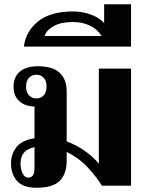

<svg xmlns="http://www.w3.org/2000/svg" viewBox="-20 -877 694 907"><path d="M599 -553V0H461Q438 -39 395.5 -85Q353 -131 295 -159V-119Q295 -55 262 -22.5Q229 10 153 10Q88 10 60 -23Q32 -56 32 -105Q32 -148 57 -181Q82 -214 143 -224V-374Q100 -374 72 -398.5Q44 -423 44 -467Q44 -513 73.5 -538.5Q103 -564 159 -564Q230 -564 262.5 -532.5Q295 -501 295 -446V-209Q346 -190 387 -159.5Q428 -129 447 -103V-553ZM152 -412Q173 -412 186.5 -426.5Q200 -441 200 -468Q200 -495 186.5 -509.5Q173 -524 152 -524Q131 -524 117 -509.5Q103 -495 103 -468Q103 -441 117 -426.5Q131 -412 152 -412ZM143 -86V-182Q77 -168 77 -106Q77 -77 87 -57.5Q97 -38 113 -38Q128 -38 135.5 -48.5Q143 -59 143 -86Z M325 -823Q368 -823 408.5 -808.5Q449 -794 472 -768V-857H599V-657H93Q101 -728 159.5 -775.5Q218 -823 325 -823ZM460 -707Q440 -739 405 -756Q370 -773 323 -773Q270 -773 235 -754.5Q200 -736 191 -707Z"/></svg>

Font: Trirong Bold
Style: Regular
Weight: 700
Designer: Katatrad Team
Foundry: CadsonDemak
Version: Version 1.000